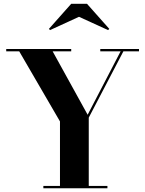

<svg xmlns="http://www.w3.org/2000/svg" viewBox="-20 -1014 783 1034"><path d="M213.5 0V-12.5H303V-360L83.5 -737.5H13.5V-750H363.5V-737.5H263.5L452 -396L629.5 -737.5H520V-750H728.5V-737.5H644.5L458 -380.5V-12.5H558.5V0ZM249.5 -852 243.5 -858.5 363.5 -993.5H448.5L568.5 -858.5L562 -852L405.5 -923.5Z"/></svg>

Font: Bodoni Moda 18pt
Style: Bold
Weight: 700
Designer: Owen Earl
Foundry: indestructible type
Version: Version 2.004